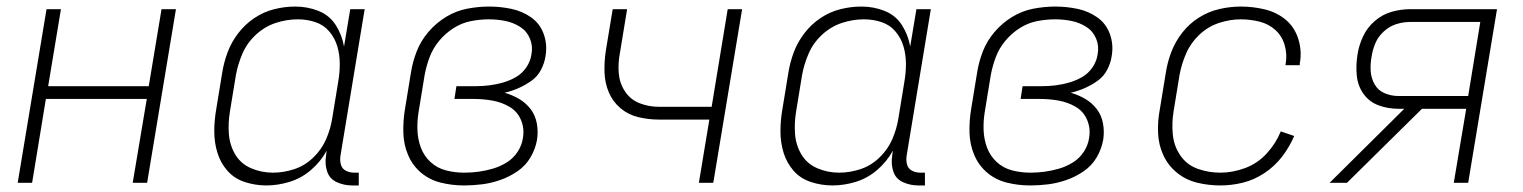

<svg xmlns="http://www.w3.org/2000/svg" viewBox="-20 -558 4648 586"><path d="M34 0H78L120 -256H428L385 0H429L517 -530H473L434 -295H127L166 -530H122Z M793 8Q828 8 864 -3Q900 -14 929.5 -39.5Q959 -65 977 -98L975 -82Q971 -57 978.5 -34.5Q986 -12 1008 -2Q1030 8 1054 8H1075V-31H1061Q1047 -31 1035.5 -37Q1024 -43 1020.5 -55.5Q1017 -68 1019 -82L1093 -530H1049L1030 -416Q1024 -451 1005 -481Q986 -511 952.5 -524.5Q919 -538 881 -538Q849 -538 817 -530Q785 -522 756.5 -503Q728 -484 707 -456.5Q686 -429 674.5 -398Q663 -367 658 -335L640 -225Q634 -191 634 -157Q634 -123 643.5 -92Q653 -61 674 -37Q695 -13 727 -2.5Q759 8 793 8ZM813 -31Q778 -31 746.5 -44.5Q715 -58 698 -86.5Q681 -115 678.5 -149.5Q676 -184 682 -219L700 -329Q706 -362 720 -394.5Q734 -427 761 -452Q788 -477 821.5 -488Q855 -499 889 -499Q917 -499 942.5 -490.5Q968 -482 985 -462Q1002 -442 1009.5 -416.5Q1017 -391 1017 -363Q1017 -335 1012 -307L994 -197Q989 -165 975.5 -133.5Q962 -102 936 -77Q910 -52 877.5 -41.5Q845 -31 813 -31Z M1396 8Q1424 8 1451.5 4.5Q1479 1 1506.5 -8.5Q1534 -18 1559 -35Q1584 -52 1599 -77.5Q1614 -103 1619 -131Q1623 -156 1618.5 -181Q1614 -206 1599.5 -225Q1585 -244 1564.5 -256Q1544 -268 1520 -275Q1542 -280 1562.5 -289Q1583 -298 1602 -311.5Q1621 -325 1631.5 -345.5Q1642 -366 1645 -387Q1651 -422 1639.5 -454Q1628 -486 1601 -505Q1574 -524 1540.5 -531Q1507 -538 1473 -538Q1440 -538 1406 -531.5Q1372 -525 1341.5 -506.5Q1311 -488 1287.5 -460.5Q1264 -433 1251.5 -400.5Q1239 -368 1234 -335L1216 -225Q1210 -189 1211 -153Q1212 -117 1225.5 -85Q1239 -53 1265 -31Q1291 -9 1325.5 -0.5Q1360 8 1396 8ZM1397 -31Q1368 -31 1341 -38Q1314 -45 1294 -63.5Q1274 -82 1264.5 -107.5Q1255 -133 1254 -161.5Q1253 -190 1258 -219L1276 -329Q1281 -356 1291 -383Q1301 -410 1320 -433Q1339 -456 1364 -472Q1389 -488 1417 -493.5Q1445 -499 1472 -499Q1498 -499 1522.5 -494Q1547 -489 1567.5 -476Q1588 -463 1597.5 -440Q1607 -417 1602 -392Q1599 -371 1586.5 -352.5Q1574 -334 1555 -323Q1536 -312 1515 -306Q1494 -300 1473.5 -297.5Q1453 -295 1433 -295H1373L1367 -256H1426Q1455 -256 1483 -251Q1511 -246 1535 -232Q1559 -218 1570 -192Q1581 -166 1576 -137Q1573 -115 1560 -95Q1547 -75 1527 -62.5Q1507 -50 1485 -43.5Q1463 -37 1441 -34Q1419 -31 1397 -31Z M2113 0H2157L2245 -530H2201L2152 -232H1992Q1960 -232 1932 -243Q1904 -254 1887.5 -279Q1871 -304 1868.5 -334.5Q1866 -365 1872 -396L1894 -530H1850L1829 -403Q1824 -370 1825 -337.5Q1826 -305 1838 -276.5Q1850 -248 1873.5 -228Q1897 -208 1928 -200.5Q1959 -193 1992 -193H2145Z M2521 8Q2556 8 2592 -3Q2628 -14 2657.5 -39.5Q2687 -65 2705 -98L2703 -82Q2699 -57 2706.5 -34.5Q2714 -12 2736 -2Q2758 8 2782 8H2803V-31H2789Q2775 -31 2763.5 -37Q2752 -43 2748.5 -55.5Q2745 -68 2747 -82L2821 -530H2777L2758 -416Q2752 -451 2733 -481Q2714 -511 2680.5 -524.5Q2647 -538 2609 -538Q2577 -538 2545 -530Q2513 -522 2484.5 -503Q2456 -484 2435 -456.5Q2414 -429 2402.5 -398Q2391 -367 2386 -335L2368 -225Q2362 -191 2362 -157Q2362 -123 2371.5 -92Q2381 -61 2402 -37Q2423 -13 2455 -2.5Q2487 8 2521 8ZM2541 -31Q2506 -31 2474.5 -44.5Q2443 -58 2426 -86.5Q2409 -115 2406.5 -149.5Q2404 -184 2410 -219L2428 -329Q2434 -362 2448 -394.5Q2462 -427 2489 -452Q2516 -477 2549.5 -488Q2583 -499 2617 -499Q2645 -499 2670.5 -490.5Q2696 -482 2713 -462Q2730 -442 2737.5 -416.5Q2745 -391 2745 -363Q2745 -335 2740 -307L2722 -197Q2717 -165 2703.5 -133.5Q2690 -102 2664 -77Q2638 -52 2605.5 -41.5Q2573 -31 2541 -31Z M3124 8Q3152 8 3179.5 4.5Q3207 1 3234.5 -8.5Q3262 -18 3287 -35Q3312 -52 3327 -77.5Q3342 -103 3347 -131Q3351 -156 3346.5 -181Q3342 -206 3327.5 -225Q3313 -244 3292.5 -256Q3272 -268 3248 -275Q3270 -280 3290.5 -289Q3311 -298 3330 -311.5Q3349 -325 3359.5 -345.5Q3370 -366 3373 -387Q3379 -422 3367.5 -454Q3356 -486 3329 -505Q3302 -524 3268.5 -531Q3235 -538 3201 -538Q3168 -538 3134 -531.5Q3100 -525 3069.5 -506.5Q3039 -488 3015.5 -460.5Q2992 -433 2979.5 -400.5Q2967 -368 2962 -335L2944 -225Q2938 -189 2939 -153Q2940 -117 2953.5 -85Q2967 -53 2993 -31Q3019 -9 3053.5 -0.5Q3088 8 3124 8ZM3125 -31Q3096 -31 3069 -38Q3042 -45 3022 -63.5Q3002 -82 2992.5 -107.5Q2983 -133 2982 -161.5Q2981 -190 2986 -219L3004 -329Q3009 -356 3019 -383Q3029 -410 3048 -433Q3067 -456 3092 -472Q3117 -488 3145 -493.5Q3173 -499 3200 -499Q3226 -499 3250.5 -494Q3275 -489 3295.5 -476Q3316 -463 3325.5 -440Q3335 -417 3330 -392Q3327 -371 3314.5 -352.5Q3302 -334 3283 -323Q3264 -312 3243 -306Q3222 -300 3201.5 -297.5Q3181 -295 3161 -295H3101L3095 -256H3154Q3183 -256 3211 -251Q3239 -246 3263 -232Q3287 -218 3298 -192Q3309 -166 3304 -137Q3301 -115 3288 -95Q3275 -75 3255 -62.5Q3235 -50 3213 -43.5Q3191 -37 3169 -34Q3147 -31 3125 -31Z M3705 8Q3739 8 3773.5 -0.5Q3808 -9 3839.5 -30Q3871 -51 3893.5 -80.5Q3916 -110 3930 -143L3889 -157Q3874 -120 3846 -89.5Q3818 -59 3780 -45Q3742 -31 3705 -31Q3668 -31 3635 -43Q3602 -55 3582.5 -83.5Q3563 -112 3559.5 -147.5Q3556 -183 3562 -219L3580 -329Q3586 -362 3600 -394.5Q3614 -427 3640.5 -452Q3667 -477 3700.5 -488Q3734 -499 3767 -499Q3796 -499 3824 -492Q3852 -485 3872.5 -466.5Q3893 -448 3901 -420Q3909 -392 3904 -363Q3904 -361 3903 -359H3947V-364Q3954 -401 3943 -437.5Q3932 -474 3905 -497Q3878 -520 3841.5 -529Q3805 -538 3767 -538Q3735 -538 3702 -530.5Q3669 -523 3639.5 -504.5Q3610 -486 3588.5 -458.5Q3567 -431 3555 -399.5Q3543 -368 3538 -335L3520 -225Q3513 -189 3514.5 -152.5Q3516 -116 3530.5 -84.5Q3545 -53 3572 -31Q3599 -9 3633.5 -0.5Q3668 8 3705 8Z M4038 0H4091L4320 -226H4455L4417 0H4461L4549 -530H4284Q4256 -530 4227.5 -522Q4199 -514 4175.5 -493.5Q4152 -473 4139.5 -445.5Q4127 -418 4123 -390Q4118 -359 4121 -327.5Q4124 -296 4141.5 -271.5Q4159 -247 4187.5 -236.5Q4216 -226 4248 -226H4266ZM4248 -265Q4226 -265 4206 -273.5Q4186 -282 4175.5 -300.5Q4165 -319 4163.5 -340.5Q4162 -362 4166 -384Q4169 -405 4177.5 -425.5Q4186 -446 4203.5 -462Q4221 -478 4242 -484.5Q4263 -491 4284 -491H4498L4461 -265Z"/></svg>

Font: Iosevka Sparkle Extralight
Style: Italic
Weight: 200
Italic angle: -9°
Designer: Belleve Invis
Foundry: Belleve Invis
Version: Version 4.5.0; ttfautohint (v1.8.3)